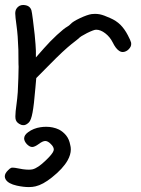

<svg xmlns="http://www.w3.org/2000/svg" viewBox="-42 -509 575 781"><path d="M26.4 246.1Q-8.8 238.3 -19 220.7Q-22.5 214.8 -22.5 208.5Q-22.5 196.3 -9.3 183.6Q-1.5 175.3 4.4 173.3Q6.8 172.9 9.8 172.9Q14.2 172.9 20 173.8Q54.2 181.2 74.7 181.2Q84 181.2 90.8 179.7Q112.3 174.3 143.6 144Q171.4 117.7 175.8 104.5Q176.8 101.6 176.8 99.1Q176.8 88.4 164.6 76.7Q152.8 64.5 142.1 64.5Q131.8 64.5 115.7 76.7Q99.1 88.9 88.9 88.9Q78.6 88.9 66.9 77.1Q56.2 64.9 56.2 54.2Q56.2 40.5 72.3 28.8Q93.8 12.7 123.5 8.3Q124 8.3 124.5 8.3Q133.8 6.8 144 6.8Q146 6.8 147.9 6.8Q159.7 6.8 171.9 9.3Q186 12.2 198.2 18.1Q214.8 26.9 227.1 42Q239.3 57.1 243.7 80.6Q246.1 89.4 246.1 98.6Q246.1 120.1 232.9 143.6Q213.9 177.2 168.9 212.9Q132.3 242.2 102.5 249Q90.3 252 75.2 252Q53.7 252 26.4 246.1ZM36.6 -4.9Q22.9 -12.7 21 -26.9Q20.5 -30.3 20.5 -35.6Q20.5 -52.2 25.4 -86.9Q28.3 -107.4 30.3 -134.3Q31.7 -161.6 32.7 -191.9Q33.7 -214.4 33.7 -237.3Q33.2 -243.2 33.2 -249Q33.2 -277.8 32.7 -307.1Q30.8 -365.7 25.4 -403.3Q20 -442.4 20 -454.1Q20 -465.8 24.9 -473.6Q34.7 -488.8 52.7 -488.8Q55.2 -488.8 58.1 -488.3Q80.1 -485.8 85.9 -466.8Q87.9 -459.5 91.8 -429.2Q95.7 -399.4 99.1 -367.7Q101.1 -346.7 102.5 -328.6Q104 -311 104 -302.7Q104 -293.5 104 -275.4Q115.2 -287.6 136.7 -312.5Q160.6 -339.8 189.5 -366.7Q218.8 -393.6 231.4 -400.4Q234.9 -402.3 238.8 -405.3Q242.7 -408.7 245.1 -411.1Q253.4 -420.9 283.2 -435.1Q313.5 -449.2 330.6 -451.7Q337.4 -452.6 344.2 -452.6Q354.5 -452.6 364.3 -450.7Q380.4 -447.3 406.2 -435.5Q430.2 -425.3 447.8 -408.2Q464.8 -391.1 478 -365.7Q489.3 -344.2 491.2 -335.9Q491.7 -333 491.7 -330.1Q491.7 -324.7 489.3 -319.3Q486.8 -314 481 -308.1Q475.6 -302.7 469.7 -300.3Q463.4 -297.4 457.5 -297.4Q449.2 -297.4 441.9 -302.7Q428.7 -311.5 416.5 -336.4Q405.3 -358.9 386.2 -373.5Q367.2 -388.2 349.1 -388.2Q339.8 -388.2 312 -374.5Q284.2 -360.4 278.3 -353Q277.3 -352.1 268.1 -344.7Q259.3 -337.4 247.6 -328.6Q235.8 -319.3 210.9 -296.4Q186 -272.9 162.6 -249Q143.6 -230 105.5 -191.4Q104.5 -178.2 102.1 -152.8Q96.2 -81.1 90.3 -50.8Q84.5 -20 75.7 -11.2Q65.9 -1.5 56.6 0Q55.7 0 54.7 0Q53.2 0 52.2 0Q44.4 0 36.6 -4.9Z"/></svg>

Font: Casuwalt
Style: Regular
Weight: 400
Designer: Walter E Stewart
Version: 0.1